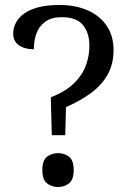

<svg xmlns="http://www.w3.org/2000/svg" viewBox="-20 -744 514 771"><path d="M220 -724Q283 -724 332 -702.5Q381 -681 408.5 -640.5Q436 -600 436 -543Q436 -488 413 -446Q390 -404 347.5 -372Q305 -340 245 -314L242 -201H188L184 -353Q244 -377 277.5 -410Q311 -443 325 -481.5Q339 -520 339 -560Q339 -612 313 -643.5Q287 -675 228 -675Q187 -675 162 -657Q137 -639 126.5 -610Q116 -581 116 -546Q80 -546 56.5 -562Q33 -578 33 -609Q33 -633 44.5 -654Q56 -675 79 -691Q102 -707 137 -715.5Q172 -724 220 -724ZM213 7Q187 7 168.5 -8Q150 -23 150 -61Q150 -100 168.5 -114.5Q187 -129 213 -129Q239 -129 257.5 -114.5Q276 -100 276 -61Q276 -23 257.5 -8Q239 7 213 7Z"/></svg>

Font: Noto Serif Sinhala
Style: Regular
Weight: 400
Designer: Jelle Bosma - Monotype Design Team
Foundry: Monotype Imaging Inc.
Version: Version 2.006